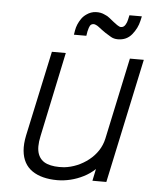

<svg xmlns="http://www.w3.org/2000/svg" viewBox="-51 -718 613 770"><g transform="rotate(5 256.0 -332.5)"><path d="M439 -674 435 -656Q433 -645 426.5 -634.5Q420 -624 409 -624Q403 -624 393.5 -630.5Q384 -637 378 -642Q369 -649 360 -656.5Q351 -664 340 -668Q324 -676 304 -675Q284 -674 267 -662Q255 -654 247 -642.5Q239 -631 234 -619Q229 -607 227 -595L224 -577H274L277 -595Q278 -600 281 -609.5Q284 -619 289 -623Q297 -628 305.5 -625Q314 -622 320 -617Q327 -612 334.5 -606Q342 -600 350 -595Q361 -588 373 -581Q385 -574 401 -574Q436 -574 457 -599.5Q478 -625 485 -656L489 -674ZM359 -48 349 0H405L512 -501H456L386 -173Q380 -146 365.5 -124Q351 -102 329.5 -85Q308 -68 283 -57.5Q258 -47 231 -44Q190 -41 163 -51Q136 -61 126 -87.5Q116 -114 126 -160L198 -501H142L68 -157Q61 -123 63.5 -96Q66 -69 77 -49Q88 -29 107 -16Q126 -3 151.5 3.5Q177 10 208 10Q234 10 261 3.5Q288 -3 313.5 -16Q339 -29 359 -48Z"/></g></svg>

Font: Advent Pro
Style: Italic
Weight: 400
Italic angle: -12°
Designer: VivaRado, Andreas Kalpakidis
Foundry: VivaRado, Andreas Kalpakidis
Version: Version 3.000